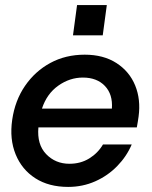

<svg xmlns="http://www.w3.org/2000/svg" viewBox="-20 -723 597 755"><path d="M248 12Q172 12 119 -22Q66 -56 41.5 -116Q17 -176 28 -252Q39 -328 78.5 -385.5Q118 -443 178 -475.5Q238 -508 313 -508Q387 -508 438 -475Q489 -442 511.5 -387Q534 -332 525 -265Q524 -256 522 -245Q520 -234 518 -222H131Q125 -155 161.5 -117Q198 -79 253 -79Q297 -79 331 -100Q365 -121 385 -155H498Q478 -108 441 -70Q404 -32 354.5 -10Q305 12 248 12ZM306 -418Q254 -418 209 -386Q164 -354 145 -296H420Q424 -352 392.5 -385Q361 -418 306 -418ZM267 -584 283 -703H400L384 -584Z"/></svg>

Font: Host Grotesk Medium
Style: Italic
Weight: 500
Italic angle: -8°
Designer: Doğukan Karapınar based on Poppins by Indian Type Foundry, Jonny Pinhorn
Foundry: Element Type
Version: Version 1.001; ttfautohint (v1.8.4.7-5d5b)